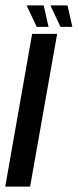

<svg xmlns="http://www.w3.org/2000/svg" viewBox="-56 -694 290 714"><path d="M-36.5 0 63.5 -568H156.5L56 0ZM169 -594 131.5 -674H195L213 -594ZM80.5 -594 43 -674H106.5L124.5 -594Z"/></svg>

Font: Anybody UltraCondensed Medium
Style: Italic
Weight: 500
Width: 1
Italic angle: -10°
Designer: Tyler Finck
Foundry: Etcetera Type Company
Version: Version 1.010; ttfautohint (v1.8.3) -l 8 -r 50 -G 200 -x 14 